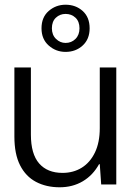

<svg xmlns="http://www.w3.org/2000/svg" viewBox="-20 -782 560 814"><path d="M233 12Q176 12 132.5 -11Q89 -34 65 -81.5Q41 -129 41 -203V-496H111V-211Q111 -129 146 -89Q181 -49 245 -49Q291 -49 326.5 -71Q362 -93 382.5 -135.5Q403 -178 403 -239V-496H473V0H409L403 -86H400Q374 -39 331 -13.5Q288 12 233 12ZM258 -562Q217 -562 186.5 -589Q156 -616 156 -662Q156 -709 186.5 -735.5Q217 -762 258 -762Q301 -762 330.5 -735.5Q360 -709 360 -662Q360 -616 330.5 -589Q301 -562 258 -562ZM258 -600Q283 -600 300 -617Q317 -634 317 -662Q317 -691 300 -707Q283 -723 258 -723Q234 -723 217 -707Q200 -691 200 -662Q200 -634 217.5 -617Q235 -600 258 -600Z"/></svg>

Font: DM Sans 36pt Light
Style: Regular
Weight: 300
Designer: Colophon Foundry, Jonny Pinhorn
Foundry: Colophon Foundry
Version: Version 4.004;gftools[0.9.30]